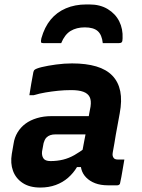

<svg xmlns="http://www.w3.org/2000/svg" viewBox="-20 -833 640 863"><path d="M518 -323Q513 -294 508.5 -271Q504 -248 500.5 -227.5Q497 -207 494 -188Q491 -169 487 -149Q485 -139 486.5 -132.5Q488 -126 492 -122Q494 -119 499 -117.5Q504 -116 509 -116Q512 -116 514.5 -116Q517 -116 520 -116H539Q534 -89 530 -63.5Q526 -38 520 -11Q520 -6 516 -3Q512 0 507 0Q502 0 489.5 0Q477 0 466 0Q432 0 407.5 -9.5Q383 -19 367 -35.5Q351 -52 345.5 -73.5Q340 -95 344 -121Q352 -163 358.5 -198.5Q365 -234 372 -268Q374 -282 376.5 -296.5Q379 -311 381.5 -325Q384 -339 387 -354Q391 -381 383 -397Q375 -413 354.5 -420.5Q334 -428 300 -428Q269 -428 240.5 -425Q212 -422 185 -417.5Q158 -413 131 -405H112Q116 -431 120.5 -457Q125 -483 130 -509Q131 -512 132 -514.5Q133 -517 134 -518Q141 -525 168 -531.5Q195 -538 232 -543Q269 -548 304 -548Q367 -548 412.5 -534.5Q458 -521 485 -493Q512 -465 520.5 -423Q529 -381 518 -323ZM169 -152Q167 -134 175 -121.5Q183 -109 207 -109Q237 -109 263.5 -115.5Q290 -122 314.5 -136Q339 -150 364 -169L362 -82H326Q310 -55 286 -34Q262 -13 230.5 -1.5Q199 10 161 10Q113 10 82 -10.5Q51 -31 38.5 -65Q26 -99 33 -141L41 -187Q45 -215 59 -238Q73 -261 94.5 -277Q116 -293 146 -302Q176 -311 211 -311Q245 -311 277.5 -311Q310 -311 341 -311Q372 -311 399 -311Q409 -311 412 -296.5Q415 -282 414 -262.5Q413 -243 410 -229Q380 -229 350.5 -229Q321 -229 291.5 -229Q262 -229 230 -229Q216 -229 206 -225.5Q196 -222 189 -215Q184 -210 181 -203.5Q178 -197 176 -190ZM361 -710Q324 -710 297.5 -694Q271 -678 255 -639Q236 -639 215.5 -639Q195 -639 176 -639Q166 -639 164.5 -643Q163 -647 166 -661Q180 -711 207.5 -744.5Q235 -778 276 -795.5Q317 -813 368 -813H382Q430 -813 464.5 -792Q499 -771 516 -737Q533 -703 531 -661Q531 -647 527 -643Q523 -639 513 -639Q494 -639 477.5 -639Q461 -639 442 -639Q438 -677 419 -693.5Q400 -710 361 -710Z"/></svg>

Font: RecMonoLinear Nerd Font Mono
Style: Bold Italic
Weight: 700
Italic angle: -10°
Monospace: yes
Version: Version 1.085; ttfautohint (v1.8.4.7-5d5b);Nerd Fonts 3.2.1